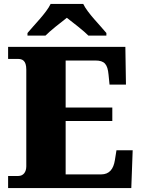

<svg xmlns="http://www.w3.org/2000/svg" viewBox="-20 -951 715 971"><path d="M119 -784V-771H210C231 -793 288 -838 318 -861C348 -838 406 -793 427 -771H518V-784C487 -822 422 -886 401 -931H236C215 -886 150 -822 119 -784ZM21 0H644L651 -191H569L561 -141C554 -97 534 -69 491 -69H312V-339H548V-407H312V-645H462C509 -645 524 -626 529 -573L534 -523H617L614 -714H21V-653H70C92 -653 113 -646 113 -599V-110C113 -82 99 -61 72 -61H21Z"/></svg>

Font: Noto Serif Lao Black
Style: Regular
Weight: 900
Designer: Monotype Design Team
Foundry: Monotype Imaging Inc.
Version: Version 2.003